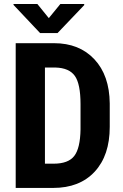

<svg xmlns="http://www.w3.org/2000/svg" viewBox="-20 -923 605 943"><path d="M200.7 -591.3V-119.1H243.7Q315.4 -119.1 344.7 -157Q374 -194.8 375.5 -287.6V-411.1Q375.5 -510.7 347.7 -550Q319.8 -589.4 252.9 -591.3ZM57.1 0V-710.9H245.1Q369.6 -710.9 443.6 -631.8Q517.6 -552.7 519 -415V-299.8Q519 -159.7 445.1 -79.8Q371.1 0 241.2 0ZM219.7 -834 276.4 -903.3H393.6V-897.9L262.7 -760.7H176.8L46.4 -898.9V-903.3H163.6Z"/></svg>

Font: MAUL Condensed Bold
Style: Condensed Bold
Weight: 700
Designer: MAUL
Version: Version 1.0; 2020; ttfautohint (v1.8.3)